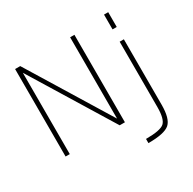

<svg xmlns="http://www.w3.org/2000/svg" viewBox="-203 -964 1406 1396"><g transform="rotate(-30 500.0 -266.5)"><path d="M841.8 -524.4H877V24.4Q877 141.6 833.5 180.2Q790 218.8 654.3 218.8V183.6Q775.4 183.6 808.6 153.8Q841.8 124 841.8 24.4ZM841.8 -627.9V-752H877V-627.9ZM119.1 -680.7V2H84V-732.4H127L545.9 -49.8V-732.4H582V2H538.1Z"/></g></svg>

Font: Gen Shin Gothic Monospace ExtraLight
Style: Regular
Weight: 200
Designer: [Source Han Sans]
Ryoko NISHIZUKA  (kana & ideographs); Paul D. Hunt (Latin, Greek & Cyrillic); Wenlong ZHANG  (bopomofo
Version: Version 1.002.20150607